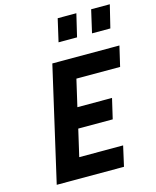

<svg xmlns="http://www.w3.org/2000/svg" viewBox="-133 -1013 894 1103"><g transform="rotate(-15 314.0 -461.5)"><path d="M318 -923H429L397 -788H287ZM517 -923H628L595 -788H486ZM221 -680H620L592 -560H332L295 -400H501L473 -280H268L231 -120H492L465 0H65Z"/></g></svg>

Font: Cairo
Style: Bold Italic
Weight: 700
Italic angle: -13°
Designer: Mohamed Gaber, Accademia di Belle Arti di Urbino and others
Foundry: Kief Type Foundry, Accademia di Belle Arti di Urbino and others
Version: Version 3.011